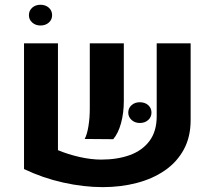

<svg xmlns="http://www.w3.org/2000/svg" viewBox="-20 -766 899 804"><path d="M222.7 -584.5V-137.2Q264.6 -119.6 313.2 -108.6Q361.8 -97.7 403.8 -97.7Q471.7 -97.7 523.9 -116.7Q576.2 -135.7 606.2 -176Q636.2 -216.3 636.2 -279.3V-584.5H778.3V-263.2Q778.3 -192.4 749.5 -139.6Q720.7 -86.9 669.9 -52Q619.1 -17.1 552.5 0.2Q485.8 17.6 410.2 17.6Q330.6 17.6 244.9 -1.5Q159.2 -20.5 80.6 -58.1V-584.5ZM334.5 -184.1Q344.7 -202.6 350.3 -237.3Q356 -272 356 -311.5V-584.5H498.5V-342.3Q498.5 -293 486.8 -250.2Q475.1 -207.5 454.1 -183.1ZM565.4 -251Q544.9 -251 531 -263.7Q517.1 -276.4 517.1 -294.4Q517.1 -313.5 531 -325.7Q544.9 -337.9 565.4 -337.9Q586.9 -337.9 600.6 -325.7Q614.3 -313.5 614.3 -294.4Q614.3 -275.9 600.6 -263.4Q586.9 -251 565.4 -251ZM149.4 -659.2Q128.9 -659.2 115 -671.6Q101.1 -684.1 101.1 -702.1Q101.1 -721.7 115 -733.9Q128.9 -746.1 149.4 -746.1Q170.4 -746.1 184.3 -733.9Q198.2 -721.7 198.2 -702.1Q198.2 -683.6 184.3 -671.4Q170.4 -659.2 149.4 -659.2Z"/></svg>

Font: Heebo
Style: Bold
Weight: 700
Designer: Oded Ezer
Foundry: Ezer Type House
Version: Version 3.100